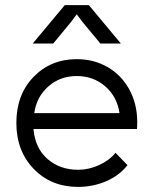

<svg xmlns="http://www.w3.org/2000/svg" viewBox="-20 -713 600 750"><path d="M478 -67.9Q445.8 -26.9 394.3 -4.9Q342.8 17.1 285.2 17.1Q179.7 17.1 111.8 -53.2Q43.9 -123.5 43.9 -232.9Q43.9 -343.3 111.1 -412.6Q178.2 -481.9 279.8 -481.9Q346.2 -481.9 399.9 -451.2Q453.6 -420.4 484.6 -364.5Q515.6 -308.6 516.1 -237.8Q516.1 -217.8 515.1 -209H110.8Q117.2 -133.8 165.8 -91.8Q214.4 -49.8 285.2 -49.8Q326.7 -49.8 366.9 -68.1Q407.2 -86.4 431.2 -116.2ZM107.9 -543 232.9 -692.9H327.1L452.1 -543H372.1L300.8 -628.9L279.8 -657.2L258.8 -628.9L188 -543ZM113.8 -271H446.8Q437.5 -335.4 391.1 -375.7Q344.7 -416 279.8 -416Q215.3 -416 169.2 -375.7Q123 -335.4 113.8 -271Z"/></svg>

Font: Kreadon
Style: Regular
Weight: 400
Designer: kohakuno
Foundry: StudioGnu
Version: Version 1.000;Glyphs 3.1.2 (3151)